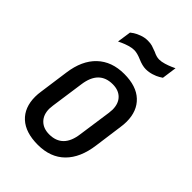

<svg xmlns="http://www.w3.org/2000/svg" viewBox="-206 -778 883 883"><g transform="rotate(45 236.0 -336.5)"><path d="M205 12Q125 12 82.5 -27Q40 -66 40 -136Q40 -153 43 -172L63 -316Q75 -405 125 -452.5Q175 -500 256 -500Q335 -500 377 -460.5Q419 -421 419 -352Q419 -335 416 -315L397 -176Q385 -85 336 -36.5Q287 12 205 12ZM334 -345Q334 -385 312 -407Q290 -429 252 -429Q164 -429 150 -327L127 -165Q125 -149 125 -143Q125 -104 147.5 -81.5Q170 -59 208 -59Q296 -59 309 -161L332 -322Q334 -338 334 -345ZM310 -585Q288 -585 258 -598Q230 -610 211 -610Q196 -610 178 -604.5Q160 -599 147 -593Q134 -587 130 -585L140 -653Q143 -656 154.5 -663.5Q166 -671 185 -678Q204 -685 224 -685Q242 -685 253.5 -681.5Q265 -678 283 -671Q305 -660 322 -660Q337 -660 355 -665.5Q373 -671 386.5 -677Q400 -683 404 -685L394 -613Q391 -611 379.5 -604Q368 -597 349 -591Q330 -585 310 -585Z"/></g></svg>

Font: Ropa Sans
Style: Italic
Weight: 400
Version: Version 1.100